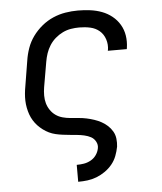

<svg xmlns="http://www.w3.org/2000/svg" viewBox="-53 -584 706 836"><g transform="rotate(-5 300.0 -166.5)"><path d="M255 205V131H256Q271 131 286.5 128.5Q302 126 316.5 118Q331 110 340.5 96.5Q350 83 353 67Q356 52 348.5 38Q341 24 328 17Q315 10 299.5 6.5Q284 3 268.5 1.5Q253 0 237 -1.5Q221 -3 205.5 -5Q190 -7 175 -10.5Q160 -14 146.5 -20.5Q133 -27 121 -36Q109 -45 99 -55.5Q89 -66 81 -79Q73 -92 68 -106Q63 -120 60 -135.5Q57 -151 56.5 -166.5Q56 -182 57.5 -198Q59 -214 62 -230L80 -340Q84 -367 93.5 -394Q103 -421 120 -444.5Q137 -468 160 -487Q183 -506 209.5 -517.5Q236 -529 263.5 -533.5Q291 -538 318 -538Q346 -538 372.5 -534.5Q399 -531 423 -522Q447 -513 467 -497Q487 -481 500 -459Q513 -437 517 -411Q521 -385 517 -358Q517 -356 516.5 -355Q516 -354 516 -352H433Q433 -353 433.5 -354Q434 -355 434 -355Q438 -379 430.5 -402Q423 -425 406 -439.5Q389 -454 366 -459Q343 -464 318 -464Q300 -464 281.5 -461Q263 -458 245.5 -449.5Q228 -441 213 -428Q198 -415 187.5 -398.5Q177 -382 171 -364Q165 -346 162 -328L143 -218Q140 -200 140 -182Q140 -164 144.5 -148Q149 -132 158.5 -118Q168 -104 181.5 -94.5Q195 -85 211.5 -80.5Q228 -76 245.5 -74.5Q263 -73 281 -71.5Q299 -70 315.5 -66.5Q332 -63 348.5 -57.5Q365 -52 379.5 -44Q394 -36 406 -25Q418 -14 426.5 0.5Q435 15 437 32.5Q439 50 437 67Q433 88 425.5 107.5Q418 127 404.5 143.5Q391 160 373 172.5Q355 185 335.5 192.5Q316 200 296 202.5Q276 205 256 205Z"/></g></svg>

Font: Iosevka Curly Extended
Style: Italic
Weight: 400
Width: 7
Italic angle: -9°
Monospace: yes
Designer: Belleve Invis
Foundry: Belleve Invis
Version: Version 11.1.0; ttfautohint (v1.8.3)